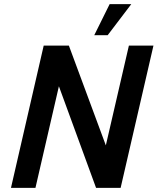

<svg xmlns="http://www.w3.org/2000/svg" viewBox="-20 -911 764 931"><path d="M616.7 -891.1 502 -740.2H437L511.7 -891.1ZM605 -689.9H724.1L564.9 0H445.8L265.6 -492.7L151.9 0H33.2L191.9 -689.9H314L493.2 -206.1Z"/></svg>

Font: HK Grotesk Legacy
Style: Bold Italic
Weight: 700
Italic angle: -13°
Designer: Alfredo Marco Pradil
Foundry: Hanken Design Co.
Version: Version 2.022;PS 002.022;hotconv 1.0.88;makeotf.lib2.5.64775